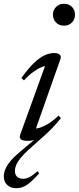

<svg xmlns="http://www.w3.org/2000/svg" viewBox="-74 -731 414 1010"><path d="M204.5 -654Q204.5 -670 212 -682.8Q219.5 -695.5 232.2 -703.2Q245 -711 262.5 -711Q289 -711 304.8 -694.5Q320.5 -678 320.5 -654Q320.5 -637.5 313.2 -624.5Q306 -611.5 293 -603.8Q280 -596 262.5 -596Q236.5 -596 220.5 -612.8Q204.5 -629.5 204.5 -654ZM165 -22.5 76 57Q50.5 80 34.8 99.5Q19 119 11.8 136Q4.5 153 4.5 168.5Q4.5 188 16 198.8Q27.5 209.5 47.5 209.5Q63 209.5 79.2 201.8Q95.5 194 124 169.5L132 181Q94.5 223 68.5 241Q42.5 259 11.5 259Q-18 259 -36 242Q-54 225 -54 197Q-54 179.5 -46.5 160.2Q-39 141 -20.8 118.5Q-2.5 96 30.5 68L123.5 -10L124 -1.5Q110.5 4.5 98 7.2Q85.5 10 74 10Q46 10 36.2 2Q26.5 -6 32.5 -23L167.5 -396.5L181 -385Q165.5 -386 144.8 -377.8Q124 -369.5 100.2 -352.2Q76.5 -335 52 -308L38.5 -320.5Q75 -371.5 105 -400Q135 -428.5 161 -440.2Q187 -452 210 -452Q231.5 -452 240.5 -443.2Q249.5 -434.5 243.5 -419L108.5 -37L99.5 -56Q115 -53 135.8 -59.2Q156.5 -65.5 181.8 -81.2Q207 -97 234 -123L246.5 -109.5Q224 -81.5 203 -59.8Q182 -38 165 -22.5Z"/></svg>

Font: Newsreader 28pt
Style: Italic
Weight: 400
Italic angle: -17°
Version: Version 1.003